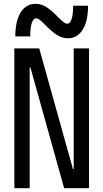

<svg xmlns="http://www.w3.org/2000/svg" viewBox="-20 -983 540 1003"><path d="M55 0V-730H185L361 -100H365V-730H445V0H315L139 -630H135V0ZM334 -783Q306 -783 280 -799Q254 -815 217 -852Q198 -872 187.5 -879.5Q177 -887 169 -887Q154 -887 146 -863Q138 -839 138 -793H60Q60 -873 88 -918Q116 -963 166 -963Q194 -963 220 -947.5Q246 -932 283 -894Q302 -875 312.5 -867Q323 -859 331 -859Q346 -859 354 -883Q362 -907 362 -953H440Q440 -873 412 -828Q384 -783 334 -783Z"/></svg>

Font: M PLUS Code Latin
Style: Regular
Weight: 400
Designer: Coji Morishita
Foundry: UNDERFOREST DESIGN
Version: Version 1.002; ttfautohint (v1.8.3)